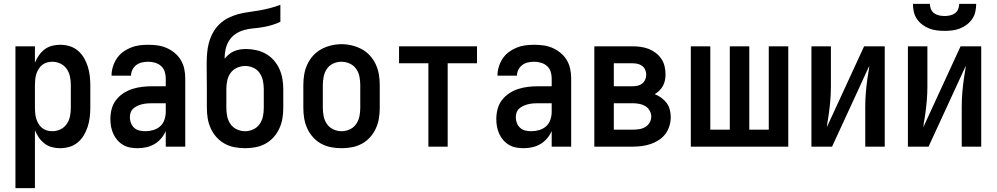

<svg xmlns="http://www.w3.org/2000/svg" viewBox="-20 -760 5165 995"><path d="M60 215V-520H161V-435Q169 -455 181.5 -473Q194 -491 211 -504Q228 -517 249 -522.5Q270 -528 292 -528Q316 -528 340 -521Q364 -514 383 -498Q402 -482 414.5 -461Q427 -440 434.5 -416.5Q442 -393 445 -368.5Q448 -344 448 -320V-200Q448 -176 445 -151.5Q442 -127 434.5 -103.5Q427 -80 414.5 -59Q402 -38 383 -22Q364 -6 340 1Q316 8 292 8Q270 8 249 2.5Q228 -3 211 -16Q194 -29 181.5 -47Q169 -65 161 -85V215ZM251 -80Q273 -80 293 -89.5Q313 -99 325.5 -117Q338 -135 342.5 -156.5Q347 -178 347 -200V-320Q347 -342 342.5 -363.5Q338 -385 325.5 -403Q313 -421 293 -430.5Q273 -440 251 -440Q237 -440 223 -436Q209 -432 198 -423Q187 -414 179.5 -401.5Q172 -389 168 -375.5Q164 -362 162.5 -348Q161 -334 161 -320V-200Q161 -186 162.5 -172Q164 -158 168 -144.5Q172 -131 179.5 -118.5Q187 -106 198 -97Q209 -88 223 -84Q237 -80 251 -80Z M693 8Q674 8 654.5 4.5Q635 1 618 -9Q601 -19 588 -34Q575 -49 567 -67Q559 -85 555.5 -104Q552 -123 552 -143Q552 -169 558.5 -194.5Q565 -220 581 -241Q597 -262 619 -276.5Q641 -291 666 -299Q691 -307 717 -310Q743 -313 769 -313H839V-354Q839 -372 833.5 -389Q828 -406 814.5 -418Q801 -430 783.5 -435Q766 -440 749 -440Q732 -440 716 -436.5Q700 -433 687 -423.5Q674 -414 666.5 -399Q659 -384 659 -368Q659 -368 659 -368Q659 -368 659 -368H558Q558 -368 558 -368Q558 -368 558 -368Q558 -391 565 -414Q572 -437 585 -456.5Q598 -476 616.5 -490Q635 -504 657 -513Q679 -522 702 -525Q725 -528 749 -528Q773 -528 797.5 -524.5Q822 -521 844.5 -511Q867 -501 886 -485Q905 -469 917.5 -448Q930 -427 935 -402.5Q940 -378 940 -354V0H839V-81Q830 -60 815 -42.5Q800 -25 780.5 -13.5Q761 -2 738.5 3Q716 8 693 8ZM733 -80Q754 -80 774.5 -86Q795 -92 810 -105.5Q825 -119 832 -139Q839 -159 839 -180V-225H769Q756 -225 743 -224Q730 -223 717.5 -220Q705 -217 693.5 -212Q682 -207 672 -198.5Q662 -190 657.5 -178Q653 -166 653 -153Q653 -137 658.5 -122.5Q664 -108 675.5 -97.5Q687 -87 702.5 -83.5Q718 -80 733 -80Z M1250 8Q1223 8 1196 3Q1169 -2 1145 -15Q1121 -28 1102.5 -48.5Q1084 -69 1072.5 -94Q1061 -119 1056.5 -146Q1052 -173 1052 -200V-298Q1052 -330 1051.5 -361.5Q1051 -393 1051 -424Q1051 -453 1053 -481Q1055 -509 1062 -536Q1069 -563 1082.5 -588.5Q1096 -614 1116 -633.5Q1136 -653 1161 -666Q1186 -679 1213.5 -686.5Q1241 -694 1269 -697.5Q1297 -701 1324.5 -706Q1352 -711 1379.5 -718Q1407 -725 1433 -735V-647Q1412 -637 1388.5 -630Q1365 -623 1341 -619Q1317 -615 1293 -613Q1269 -611 1245.5 -604.5Q1222 -598 1201.5 -584.5Q1181 -571 1168 -550.5Q1155 -530 1149.5 -506.5Q1144 -483 1144 -458Q1144 -458 1144 -457Q1144 -456 1144 -456Q1154 -468 1166.5 -478.5Q1179 -489 1193.5 -495Q1208 -501 1223.5 -503.5Q1239 -506 1255 -506Q1282 -506 1308.5 -500Q1335 -494 1358 -481Q1381 -468 1399 -447.5Q1417 -427 1428 -402.5Q1439 -378 1443.5 -351.5Q1448 -325 1448 -298V-200Q1448 -173 1443.5 -146Q1439 -119 1427.5 -94Q1416 -69 1397.5 -48.5Q1379 -28 1355 -15Q1331 -2 1304 3Q1277 8 1250 8ZM1250 -80Q1272 -80 1292.5 -89.5Q1313 -99 1325.5 -117Q1338 -135 1342.5 -156.5Q1347 -178 1347 -200V-298Q1347 -320 1342.5 -341.5Q1338 -363 1326 -381Q1314 -399 1293.5 -408.5Q1273 -418 1251 -418Q1229 -418 1208.5 -409Q1188 -400 1175 -382Q1162 -364 1157.5 -342Q1153 -320 1153 -298V-200Q1153 -178 1157.5 -156.5Q1162 -135 1174.5 -117Q1187 -99 1207.5 -89.5Q1228 -80 1250 -80Z M1750 8Q1723 8 1696 3Q1669 -2 1645 -15Q1621 -28 1602.5 -48.5Q1584 -69 1572.5 -94Q1561 -119 1556.5 -146Q1552 -173 1552 -200V-320Q1552 -347 1556.5 -374Q1561 -401 1572.5 -426Q1584 -451 1602.5 -471.5Q1621 -492 1645 -505Q1669 -518 1696 -524.5Q1723 -531 1750 -531Q1777 -531 1804 -524.5Q1831 -518 1855 -505Q1879 -492 1897.5 -471.5Q1916 -451 1927.5 -426Q1939 -401 1943.5 -374Q1948 -347 1948 -320V-200Q1948 -173 1943.5 -146Q1939 -119 1927.5 -94Q1916 -69 1897.5 -48.5Q1879 -28 1855 -15Q1831 -2 1804 3Q1777 8 1750 8ZM1750 -80Q1772 -80 1792.5 -89.5Q1813 -99 1825.5 -117Q1838 -135 1842.5 -156.5Q1847 -178 1847 -200V-320Q1847 -342 1842.5 -364Q1838 -386 1825 -404Q1812 -422 1791.5 -431Q1771 -440 1749 -440Q1727 -440 1706.5 -430.5Q1686 -421 1674 -403Q1662 -385 1657.5 -363.5Q1653 -342 1653 -320V-200Q1653 -178 1657.5 -156.5Q1662 -135 1674.5 -117Q1687 -99 1707.5 -89.5Q1728 -80 1750 -80Z M2200 0V-432H2048V-520H2452V-432H2300V0Z M2693 8Q2674 8 2654.5 4.5Q2635 1 2618 -9Q2601 -19 2588 -34Q2575 -49 2567 -67Q2559 -85 2555.5 -104Q2552 -123 2552 -143Q2552 -169 2558.5 -194.5Q2565 -220 2581 -241Q2597 -262 2619 -276.5Q2641 -291 2666 -299Q2691 -307 2717 -310Q2743 -313 2769 -313H2839V-354Q2839 -372 2833.5 -389Q2828 -406 2814.5 -418Q2801 -430 2783.5 -435Q2766 -440 2749 -440Q2732 -440 2716 -436.5Q2700 -433 2687 -423.5Q2674 -414 2666.5 -399Q2659 -384 2659 -368Q2659 -368 2659 -368Q2659 -368 2659 -368H2558Q2558 -368 2558 -368Q2558 -368 2558 -368Q2558 -391 2565 -414Q2572 -437 2585 -456.5Q2598 -476 2616.5 -490Q2635 -504 2657 -513Q2679 -522 2702 -525Q2725 -528 2749 -528Q2773 -528 2797.5 -524.5Q2822 -521 2844.5 -511Q2867 -501 2886 -485Q2905 -469 2917.5 -448Q2930 -427 2935 -402.5Q2940 -378 2940 -354V0H2839V-81Q2830 -60 2815 -42.5Q2800 -25 2780.5 -13.5Q2761 -2 2738.5 3Q2716 8 2693 8ZM2733 -80Q2754 -80 2774.5 -86Q2795 -92 2810 -105.5Q2825 -119 2832 -139Q2839 -159 2839 -180V-225H2769Q2756 -225 2743 -224Q2730 -223 2717.5 -220Q2705 -217 2693.5 -212Q2682 -207 2672 -198.5Q2662 -190 2657.5 -178Q2653 -166 2653 -153Q2653 -137 2658.5 -122.5Q2664 -108 2675.5 -97.5Q2687 -87 2702.5 -83.5Q2718 -80 2733 -80Z M3060 0V-520H3259Q3280 -520 3301 -517Q3322 -514 3341.5 -506.5Q3361 -499 3378 -486Q3395 -473 3407 -455.5Q3419 -438 3424 -417Q3429 -396 3429 -375Q3429 -359 3426 -344Q3423 -329 3415.5 -315Q3408 -301 3397 -290.5Q3386 -280 3373 -272Q3391 -265 3407 -253.5Q3423 -242 3434.5 -226.5Q3446 -211 3451 -192Q3456 -173 3456 -154Q3456 -130 3449 -107Q3442 -84 3428 -65.5Q3414 -47 3394 -34Q3374 -21 3351.5 -13.5Q3329 -6 3305.5 -3Q3282 0 3259 0ZM3259 -313Q3272 -313 3285 -316Q3298 -319 3308 -327Q3318 -335 3323.5 -347.5Q3329 -360 3329 -373Q3329 -386 3323.5 -398.5Q3318 -411 3308 -418.5Q3298 -426 3285 -429Q3272 -432 3259 -432H3161V-313ZM3259 -88Q3275 -88 3292 -90.5Q3309 -93 3323.5 -101.5Q3338 -110 3346.5 -124.5Q3355 -139 3355 -156Q3355 -172 3346.5 -187Q3338 -202 3323.5 -210.5Q3309 -219 3292 -222Q3275 -225 3259 -225H3161V-88Z M3560 0V-520H3661V-88H3762V-520H3863V-88H3964V-520H4065V0Z M4185 0V-520H4286V-312Q4286 -276 4283 -240Q4280 -204 4275 -169L4271 -143Q4269 -133 4267.5 -122.5Q4266 -112 4265 -101L4458 -520H4565V0H4464V-208Q4464 -244 4467 -280Q4470 -316 4475 -351L4479 -377Q4481 -387 4482.5 -397.5Q4484 -408 4485 -419L4292 0Z M4685 0V-520H4786V-312Q4786 -276 4783 -240Q4780 -204 4775 -169L4771 -143Q4769 -133 4767.5 -122.5Q4766 -112 4765 -101L4958 -520H5065V0H4964V-208Q4964 -244 4967 -280Q4970 -316 4975 -351L4979 -377Q4981 -387 4982.5 -397.5Q4984 -408 4985 -419L4792 0ZM4875 -600Q4855 -600 4834.5 -602.5Q4814 -605 4795 -612.5Q4776 -620 4759.5 -632.5Q4743 -645 4731.5 -662Q4720 -679 4715.5 -699.5Q4711 -720 4711 -740H4799Q4799 -726 4804.5 -712.5Q4810 -699 4821.5 -691Q4833 -683 4847 -680Q4861 -677 4875 -677Q4889 -677 4903 -680Q4917 -683 4928.5 -691Q4940 -699 4945.5 -712.5Q4951 -726 4951 -740H5039Q5039 -720 5034.5 -699.5Q5030 -679 5018.5 -662Q5007 -645 4990.5 -632.5Q4974 -620 4955 -612.5Q4936 -605 4915.5 -602.5Q4895 -600 4875 -600Z"/></svg>

Font: Zed Sans Semibold
Style: Regular
Weight: 600
Designer: Belleve Invis
Foundry: Belleve Invis
Version: Version 1.0.0; ttfautohint (v1.8.4)